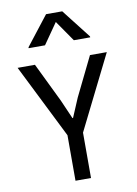

<svg xmlns="http://www.w3.org/2000/svg" viewBox="-105 -1067 811 1134"><g transform="rotate(-10 300.0 -499.5)"><path d="M259 -262 32.5 -716H136.5L250 -482L300 -367.5H303.5L352 -482L466.5 -716H567.5L341.5 -262ZM253.5 0V-313.5H346.5V0ZM117 -819V-824.5L253 -999H350L486 -824.5V-819H388L291 -959H312.5L215 -819Z"/></g></svg>

Font: Google Sans Code
Style: Regular
Weight: 400
Monospace: yes
Designer: Google Sans Code Authors
Foundry: Google LLC
Version: Version 6.000